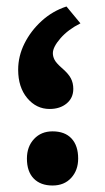

<svg xmlns="http://www.w3.org/2000/svg" viewBox="-20 -561 324 592"><path d="M142 11Q105 11 84 -10.5Q63 -32 63 -72Q63 -109 85 -132.5Q107 -156 142 -156Q180 -156 200.5 -134Q221 -112 221 -72Q221 -36 199.5 -12.5Q178 11 142 11ZM185 -541 228 -489Q190 -470 166.5 -443Q143 -416 143 -397Q143 -387 148 -377Q153 -367 170 -352Q191 -334 198.5 -319.5Q206 -305 206 -287Q206 -259 185.5 -242Q165 -225 133 -225Q92 -225 64 -258.5Q36 -292 36 -346Q36 -388 55.5 -427Q75 -466 108.5 -496.5Q142 -527 185 -541Z"/></svg>

Font: Lexend SemiBold
Style: Regular
Weight: 600
Designer: Bonnie Shaver-Troup, Thomas Jockin
Foundry: Lexend
Version: Version 1.005; ttfautohint (v1.8.3)